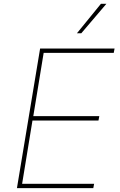

<svg xmlns="http://www.w3.org/2000/svg" viewBox="-20 -980 624 1000"><path d="M68.2 0 188.9 -727.3H576.7L572.4 -704.5H207.4L153.4 -375H497.2L492.9 -352.3H149.1L95.2 -22.7H470.2L465.9 0ZM380.7 -806.8 505.7 -960.2H534.1L403.4 -806.8Z"/></svg>

Font: Inter UI Thin
Style: Italic
Weight: 100
Italic angle: -9.39999°
Designer: Rasmus Andersson
Foundry: rsms
Version: 3.2;8d6f07862